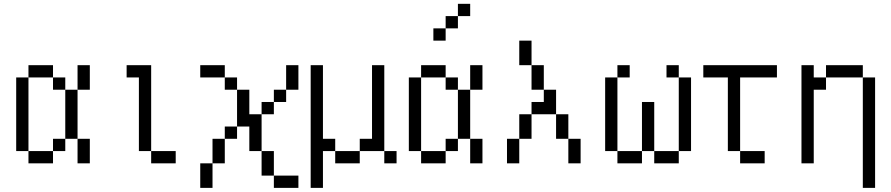

<svg xmlns="http://www.w3.org/2000/svg" viewBox="-20 -832 4540 978"><path d="M250 -437.5H125V-500H250ZM62.5 -437.5H125V-62.5H62.5ZM125 -62.5H250V0H125ZM250 -125H312.5V-62.5H250ZM250 -437.5H312.5V-375H250ZM312.5 -375H375V-125H312.5ZM375 -125H437.5V0H375ZM375 -500H437.5V-375H375Z M750 -62.5H687.5V-437.5H625V-500H750ZM750 -62.5H875V0H750Z M1125 -437.5H1000V-500H1125ZM1000 0H1062.5V125H1000ZM1062.5 -125H1125V0H1062.5ZM1125 -187.5H1187.5V-125H1125ZM1125 -437.5H1187.5V-375H1125ZM1187.5 -375H1250V-250H1312.5V-62.5H1250V-187.5H1187.5ZM1312.5 -62.5H1375V62.5H1312.5ZM1312.5 -312.5H1375V-250H1312.5ZM1375 62.5H1500V125H1375ZM1375 -375H1437.5V-312.5H1375ZM1437.5 -500H1500V-375H1437.5Z M1625 -125H1687.5V-62.5H1625V125H1562.5V-500H1625ZM1687.5 -62.5H1812.5V0H1687.5ZM1812.5 -125H1875V-500H1937.5V-62.5H1812.5ZM1937.5 -62.5H2000V0H1937.5Z M2375 -750H2312.5V-812.5H2375ZM2062.5 -437.5H2125V-62.5H2062.5ZM2125 -62.5H2250V0H2125ZM2125 -500H2250V-437.5H2125ZM2187.5 -687.5H2250V-625H2187.5ZM2250 -125H2312.5V-62.5H2250ZM2250 -437.5H2312.5V-375H2250ZM2250 -750H2312.5V-687.5H2250ZM2312.5 -375H2375V-125H2312.5ZM2375 -125H2437.5V0H2375ZM2375 -500H2437.5V-375H2375Z M2687.5 -500H2625V-625H2687.5ZM2562.5 -125H2625V0H2562.5ZM2625 -250H2687.5V-125H2625ZM2687.5 -312.5H2750V-375H2812.5V-250H2687.5ZM2687.5 -500H2750V-375H2687.5ZM2812.5 -250H2875V-125H2812.5ZM2875 -125H2937.5V0H2875Z M3187.5 -437.5H3125V-500H3187.5ZM3062.5 -437.5H3125V-62.5H3062.5ZM3125 -62.5H3250V0H3125ZM3250 -312.5H3312.5V-62.5H3250ZM3312.5 -62.5H3437.5V0H3312.5ZM3375 -500H3437.5V-437.5H3375ZM3437.5 -437.5H3500V-62.5H3437.5Z M3937.5 -437.5H3750V-62.5H3687.5V-437.5H3562.5V-500H3937.5ZM3750 -62.5H3875V0H3750Z M4125 -437.5H4187.5V-375H4125V0H4062.5V-500H4125ZM4187.5 -500H4375V-437.5H4187.5ZM4375 -437.5H4437.5V125H4375Z"/></svg>

Font: 寒蝉点阵体 16px
Style: Regular
Weight: 400
Designer: Designed by Warren2060
Foundry: ChillType
Version: Version 1.000